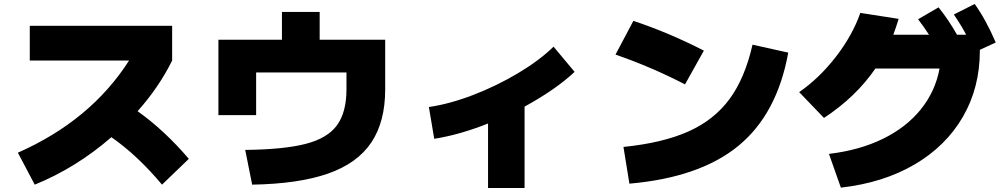

<svg xmlns="http://www.w3.org/2000/svg" viewBox="-20 -875 5040 967"><path d="M630 -570H130V-745H847V-570Q780 -435 673 -315Q808 -219 931 -75L796 55Q671 -94 541 -184Q364 -30 155 55L70 -106Q437 -268 630 -570Z M1725 -425V-510H1270V-295H1080V-675H1400V-815H1590V-675H1920V-425Q1920 -261 1849.5 -156.5Q1779 -52 1631.5 -0.5Q1484 51 1250 55L1215 -120Q1410 -122 1520 -150.5Q1630 -179 1677.5 -244.5Q1725 -310 1725 -425Z M2768 -640 2874 -513Q2779 -424 2622 -338V72H2438V-253Q2295 -196 2167 -176L2140 -336Q2244 -351 2362.5 -396.5Q2481 -442 2588.5 -506Q2696 -570 2768 -640Z M3770 -650 3950 -610Q3894 -301 3699.5 -141Q3505 19 3150 50L3120 -135Q3318 -155 3447.5 -213Q3577 -271 3654.5 -376.5Q3732 -482 3770 -650ZM3170 -770Q3350 -710 3525 -620L3430 -450Q3260 -538 3080 -600Z M4712 -530H4389Q4291 -387 4130 -281L4005 -411Q4106 -481 4189.5 -588.5Q4273 -696 4313 -810L4506 -780Q4493 -737 4479 -700H4659Q4631 -743 4604 -778L4707 -838Q4757 -776 4800 -700H4846Q4824 -743 4784 -802L4889 -855Q4945 -777 4995 -661L4915 -624V-620Q4915 -434 4829.5 -286.5Q4744 -139 4586 -46.5Q4428 46 4215 70L4155 -100Q4308 -118 4426 -175.5Q4544 -233 4617.5 -324Q4691 -415 4712 -530Z"/></svg>

Font: Enso Black
Style: Regular
Weight: 900
Designer: Coji Morishita
Foundry: UNDERFOREST DESIGN
Version: Version 1.000